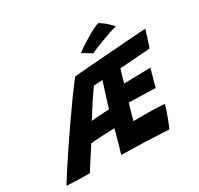

<svg xmlns="http://www.w3.org/2000/svg" viewBox="-242 -1060 1345 1297"><g transform="rotate(-30 430.0 -411.0)"><path d="M726 20.5Q690.5 18.5 642.5 16Q594.5 13.5 542.5 11.8Q490.5 10 442.2 8.8Q394 7.5 358.5 7.5Q371 -34.5 383.5 -80Q396 -125.5 409 -172Q389 -172 360.8 -170.8Q332.5 -169.5 303.5 -168Q274.5 -166.5 252.2 -165Q230 -163.5 222.5 -162Q191 -114.5 160.8 -67.2Q130.5 -20 113 8Q101 8 77.5 7.5Q54 7 26.2 6.2Q-1.5 5.5 -26.8 4.5Q-52 3.5 -66.5 2.5Q-45.5 -32 -8.5 -89Q28.5 -146 74.8 -214.8Q121 -283.5 170.8 -355.5Q220.5 -427.5 268 -493Q315.5 -558.5 354 -608Q367 -609 402.5 -612Q438 -615 487.8 -619Q537.5 -623 594.2 -627Q651 -631 706.8 -635.2Q762.5 -639.5 809.8 -642.8Q857 -646 888 -648Q919 -650 925.5 -650Q916.5 -618.5 906 -586.5Q895.5 -554.5 883.5 -520L646 -502.5Q643 -494 637 -473Q631 -452 625.2 -431.2Q619.5 -410.5 617 -401.5Q631.5 -401.5 659 -402Q686.5 -402.5 718.5 -403.2Q750.5 -404 779 -404.5Q807.5 -405 824 -405.5L785.5 -268Q779 -268.5 758.2 -269.2Q737.5 -270 710.2 -270.8Q683 -271.5 655.5 -272.2Q628 -273 607.2 -273.5Q586.5 -274 579.5 -274Q571.5 -247 561 -210.5Q550.5 -174 544 -149.5Q570.5 -150 599.8 -150Q629 -150 656.5 -150Q694 -150 730 -148.2Q766 -146.5 786.5 -144.5Q781 -124.5 772.2 -98.8Q763.5 -73 754.2 -48Q745 -23 737.2 -4.2Q729.5 14.5 726 20.5ZM301.5 -291.5Q313.5 -293.5 340.2 -295.5Q367 -297.5 395.5 -299Q424 -300.5 440.5 -301Q444.5 -314.5 452.2 -339.8Q460 -365 469.5 -394.2Q479 -423.5 487.5 -450.5Q496 -477.5 501.5 -495Q489 -495 465 -493.2Q441 -491.5 432 -490.5Q422 -477 405.8 -452.8Q389.5 -428.5 370.2 -399.5Q351 -370.5 333 -342Q315 -313.5 301.5 -291.5ZM670 -842Q703 -822 729.5 -797Q756 -772 761 -764Q739.5 -759 708 -748.2Q676.5 -737.5 642.8 -725Q609 -712.5 580.8 -700.8Q552.5 -689 538 -682L467.5 -725Q485.5 -740 514.5 -759Q543.5 -778 574.5 -796.2Q605.5 -814.5 631.5 -827.2Q657.5 -840 670 -842Z"/></g></svg>

Font: Grandstander
Style: Bold Italic
Weight: 700
Italic angle: -15°
Designer: Tyler Finck
Foundry: Etcetera Type Co
Version: Version 1.200; ttfautohint (v1.8.3)